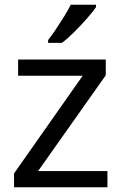

<svg xmlns="http://www.w3.org/2000/svg" viewBox="-20 -786 510 806"><path d="M431 0H39V-58L327 -468H56V-536H424V-470L140 -68H431ZM383 -756Q371 -738 346 -709.5Q321 -681 292.5 -652.5Q264 -624 240 -606H182V-618Q197 -637 214.5 -663Q232 -689 249 -716.5Q266 -744 277 -766H383Z"/></svg>

Font: Noto Sans Meroitic
Style: Regular
Weight: 400
Designer: Monotype Design Team
Foundry: Monotype Imaging Inc.
Version: Version 2.002; ttfautohint (v1.8.4.7-5d5b)